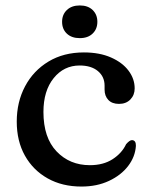

<svg xmlns="http://www.w3.org/2000/svg" viewBox="-20 -673 550 705"><path d="M474.5 -348.5Q474.5 -324 458.8 -307.8Q443 -291.5 417 -291.5Q391.5 -291.5 377.8 -306Q364 -320.5 364 -344V-358.5Q364 -391.5 339.5 -412Q315 -432.5 272.5 -432.5Q214.5 -432.5 177 -386Q139.5 -339.5 139.5 -262Q139.5 -167.5 187.8 -117Q236 -66.5 310 -66.5Q359.5 -66.5 393.5 -88.5Q427.5 -110.5 443 -143.5Q456 -158.5 464.5 -158.5Q479.5 -158 479 -137.5Q476.5 -97.5 450.5 -63.5Q424.5 -29.5 380.2 -8.8Q336 12 279 12Q208.5 12 155 -18Q101.5 -48 71.5 -101.5Q41.5 -155 41.5 -226.5Q41.5 -298.5 72 -356Q102.5 -413.5 158 -447Q213.5 -480.5 288 -480.5Q345.5 -480.5 387.5 -462Q429.5 -443.5 452 -413.5Q474.5 -383.5 474.5 -348.5ZM273 -533Q243 -533 225.5 -549.5Q208 -566 208 -593Q208 -619.5 225.5 -636.2Q243 -653 273 -653Q303 -653 320.2 -636.2Q337.5 -619.5 337.5 -593Q337.5 -566.5 320.2 -549.8Q303 -533 273 -533Z"/></svg>

Font: Fraunces 9pt S050
Style: Regular
Weight: 400
Version: Version 1.000; ttfautohint (v1.8.3)